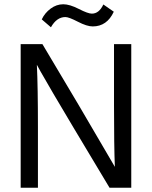

<svg xmlns="http://www.w3.org/2000/svg" viewBox="-20 -881 713 901"><path d="M158 0H77V-674H179L348 -390L519 -98Q515 -195 515 -389V-674H596V0H494L325 -282Q274 -367 231 -440.5Q188 -514 170 -546L153 -577Q158 -473 158 -284ZM287 -801Q246 -801 219 -753L176 -790Q190 -820 217.5 -840.5Q245 -861 277 -861Q307 -861 350 -839Q393 -817 411 -817Q445 -817 465 -860L514 -826Q482 -757 415 -757Q388 -757 345.5 -779Q303 -801 287 -801Z"/></svg>

Font: Hind Guntur
Style: Regular
Weight: 400
Version: Version 1.000;PS 1.0;hotconv 1.0.86;makeotf.lib2.5.63406; tt